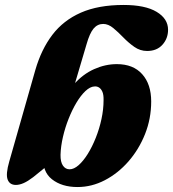

<svg xmlns="http://www.w3.org/2000/svg" viewBox="-20 -740 698 774"><path d="M329 -562 250 -295 219.5 -293Q241 -358 277.5 -399.5Q314 -441 359.2 -461.2Q404.5 -481.5 451 -481.5Q517 -481.5 553.2 -441Q589.5 -400.5 589.5 -331Q589.5 -262 564.8 -199.8Q540 -137.5 497.8 -89.2Q455.5 -41 402.5 -13.5Q349.5 14 292.5 14Q229 14 189.2 -17.5Q149.5 -49 155 -111.5L188 -86L114 -26Q92.5 -9.5 75.5 -2Q58.5 5.5 44 5.5Q19 5.5 10.8 -16.2Q2.5 -38 17.5 -89.5L122.5 -458Q146.5 -541 191 -599.5Q235.5 -658 306 -689Q376.5 -720 478 -720Q565.5 -720 611.5 -692.2Q657.5 -664.5 657.5 -620Q657.5 -585 635 -559.8Q612.5 -534.5 573 -534.5Q545 -534.5 521.5 -551Q498 -567.5 477.2 -589Q456.5 -610.5 436.5 -627Q416.5 -643.5 396 -643.5Q373 -643.5 357.2 -624.8Q341.5 -606 329 -562ZM360.5 -391.5Q343 -390.5 324.2 -372.8Q305.5 -355 288.2 -326.2Q271 -297.5 256.8 -261.8Q242.5 -226 233.8 -188.2Q225 -150.5 224 -116Q223.5 -87 233.8 -72.2Q244 -57.5 260.5 -57.5Q278 -57.5 297 -74.2Q316 -91 333.8 -119.5Q351.5 -148 366 -184.2Q380.5 -220.5 389 -259.8Q397.5 -299 397.5 -336.5Q398 -358 392.8 -370Q387.5 -382 379.2 -387.2Q371 -392.5 360.5 -391.5Z"/></svg>

Font: Fraunces ExtraBold
Style: Italic
Weight: 800
Italic angle: -16°
Version: Version 1.000;[b76b70a41]